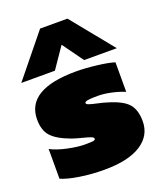

<svg xmlns="http://www.w3.org/2000/svg" viewBox="-138 -828 784 928"><g transform="rotate(-20 253.5 -364.0)"><path d="M3.9 -522 179.2 -737.8H319.8L495.1 -522H327.1L250 -628.9L176.8 -522ZM238.8 9.8Q172.4 9.8 111.8 0.2Q51.3 -9.3 19 -23.9V-176.8Q51.8 -159.2 103.5 -148.2Q155.3 -137.2 190.9 -137.2Q231.9 -137.2 239.3 -140.1Q245.1 -142.6 245.1 -147.9Q245.1 -154.8 231 -159.9Q216.8 -165 187 -172.6Q157.2 -180.2 138.2 -187Q70.8 -211.9 43 -242.7Q15.1 -273.4 15.1 -329.1Q15.1 -483.9 271 -483.9Q319.3 -483.9 377.7 -476.8Q436 -469.7 465.8 -460V-308.1Q434.1 -321.3 397.2 -329.1Q360.4 -336.9 332 -336.9Q280.3 -336.9 269.5 -332Q262.2 -329.1 262.2 -324.2Q262.2 -318.4 274.4 -314Q286.6 -309.6 314.7 -303.5Q342.8 -297.4 359.9 -292Q436 -270 464.1 -238.5Q492.2 -207 492.2 -147.9Q492.2 -73.7 427 -32Q361.8 9.8 238.8 9.8Z"/></g></svg>

Font: Kanit Black
Style: Regular
Weight: 900
Designer: Katatrad Team
Foundry: CadsonDemak
Version: Version 1.000;PS 001.000;hotconv 1.0.88;makeotf.lib2.5.64775